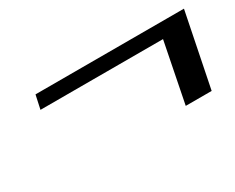

<svg xmlns="http://www.w3.org/2000/svg" viewBox="-52 -576 754 616"><g transform="rotate(-30 325.0 -267.5)"><path d="M499 -131 543 -353H89L100 -404H650L595 -131Z"/></g></svg>

Font: Libertinus Serif Semibold Italic
Style: Regular
Weight: 600
Italic angle: -11.5°
Designer: Philipp H. Poll, Khaled Hosny
Foundry: Caleb Maclennan
Version: Version 7.051;RELEASE